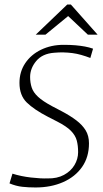

<svg xmlns="http://www.w3.org/2000/svg" viewBox="-20 -819 457 848"><path d="M137 9Q106 9 78.5 6Q51 3 22 -9L35 -52Q73 -40 116.5 -35Q160 -30 190 -31Q232 -30 262.5 -46.5Q293 -63 309 -90Q325 -117 325 -147Q325 -176 319 -198.5Q313 -221 293.5 -241Q274 -261 233 -282L192 -303Q130 -335 98 -366.5Q66 -398 66 -453Q66 -502 91.5 -540Q117 -578 161.5 -599.5Q206 -621 261 -621Q291 -621 313.5 -619Q336 -617 355 -613.5Q374 -610 391 -604L379 -563Q358 -571 338.5 -576.5Q319 -582 300 -584.5Q281 -587 261 -587.5Q241 -588 219 -586Q167 -582 140 -549.5Q113 -517 113 -479Q113 -454 120 -432.5Q127 -411 148 -391.5Q169 -372 210 -350L252 -328Q290 -308 317 -287.5Q344 -267 358.5 -243Q373 -219 373 -186Q373 -125 342.5 -81.5Q312 -38 258.5 -14.5Q205 9 137 9ZM138 -666 277 -799H293L411 -666H368L281 -748L181 -666Z"/></svg>

Font: Ancizar Sans Thin
Style: Italic
Weight: 100
Italic angle: -4°
Designer: Cesar Puertas, Viviana Monsalve, Julian Moncada, Julian Prieto, Jose Castro, Mariel Hernandez, Felipe Aragon, Sara Alarc
Version: Version 8.100